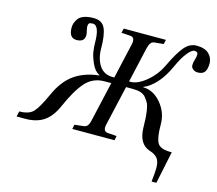

<svg xmlns="http://www.w3.org/2000/svg" viewBox="-121 -861 1363 1205"><g transform="rotate(15 560.0 -258.5)"><path d="M36 15 44 -20Q107 -20 135.5 -51Q164 -82 204 -171Q247 -267 312 -312.5Q377 -358 470 -368L471 -371Q440 -385 420.5 -428Q401 -471 396.5 -502Q392 -533 392 -555Q392 -672 348 -672Q329 -672 323.5 -666Q318 -660 318 -646Q318 -638 322.5 -619Q327 -600 327 -592Q327 -546 275 -546Q225 -546 225 -613Q225 -628 229.5 -642Q234 -656 245 -672Q256 -688 281.5 -697.5Q307 -707 344 -707Q400 -707 419 -664Q438 -621 438 -537Q438 -469 467.5 -424.5Q497 -380 555 -380H565L617 -609Q628 -656 595 -659L536 -663L543 -692H817L810 -663L755 -658Q737 -657 728 -645Q719 -633 713 -609L661 -380H670Q717 -380 772.5 -426.5Q828 -473 858 -537Q899 -624 933.5 -665.5Q968 -707 1013 -707Q1067 -707 1093.5 -681.5Q1120 -656 1120 -619Q1120 -583 1107 -564.5Q1094 -546 1061 -546Q1044 -546 1031 -556.5Q1018 -567 1018 -582Q1018 -598 1024.5 -619Q1031 -640 1031 -655Q1031 -672 1008 -672Q990 -672 962.5 -637Q935 -602 911 -548Q877 -472 835.5 -428Q794 -384 757 -371L756 -368Q823 -367 873 -307.5Q923 -248 923 -171Q923 -84 941.5 -52Q960 -20 1027 -20H1035L991 190H960Q967 129 967 101Q967 56 949 36Q931 16 900 7Q826 -16 823 -122Q822 -162 821 -183Q820 -204 815.5 -234Q811 -264 803 -279.5Q795 -295 781.5 -311.5Q768 -328 746.5 -334.5Q725 -341 695 -341H652L593 -83Q582 -36 615 -33L674 -29L668 0H394L400 -29L455 -35Q473 -36 482.5 -47.5Q492 -59 497 -83L556 -341H512Q437 -341 388.5 -286.5Q340 -232 292 -122Q260 -49 212.5 -17Q165 15 92 15Z"/></g></svg>

Font: Lingua Franca
Style: Italic
Weight: 400
Italic angle: -13°
Version: Version 1.19